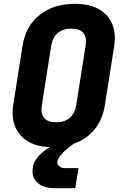

<svg xmlns="http://www.w3.org/2000/svg" viewBox="-20 -760 640 1005"><path d="M581 -561Q581 -541 578 -520L529 -210Q517 -134 474.5 -82Q432 -30 364 -7L333 18Q308 38 294 57Q280 76 280 89Q280 102 291.5 111Q303 120 322 120H391L374 225H266Q212 225 181 200.5Q150 176 150 134Q150 129 152 115Q156 87 180 59.5Q204 32 241 10Q149 7 97.5 -41.5Q46 -90 46 -170Q46 -189 49 -210L98 -520Q114 -623 187 -681.5Q260 -740 373 -740Q471 -740 526 -692Q581 -644 581 -561ZM428 -520Q430 -536 430 -544Q430 -610 353 -610Q309 -610 282 -587Q255 -564 248 -520L199 -210Q197 -194 197 -188Q197 -120 275 -120Q319 -120 345.5 -143.5Q372 -167 379 -210Z"/></svg>

Font: JetBrains Mono Extra Bold
Style: Italic
Weight: 800
Italic angle: -9°
Monospace: yes
Designer: Philipp Nurullin, Konstantin Bulenkov
Foundry: JetBrains
Version: 2.002